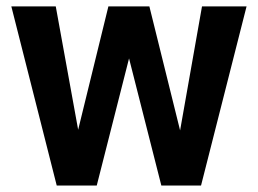

<svg xmlns="http://www.w3.org/2000/svg" viewBox="-20 -575 799 595"><path d="M155.8 0 15.1 -555.2H152.8L222.2 -172.9L315.9 -555.2H442.9L538.1 -170.9L606 -555.2H744.1L603 0H480L379.9 -394L279.8 0Z"/></svg>

Font: LT Superior
Style: Bold
Weight: 400
Designer: Daniel Lyons
Foundry: LyonsType
Version: Version 1.000